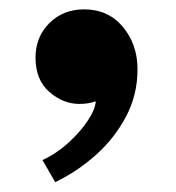

<svg xmlns="http://www.w3.org/2000/svg" viewBox="-20 -200 366 400"><path d="M95 179.5 68.5 133.5Q98.5 119.5 123.2 96.8Q148 74 163.2 50.8Q178.5 27.5 179.5 11Q165 16.5 145.5 16.5Q111.5 16.5 82.8 -8.5Q54 -33.5 54 -80Q54 -123 82.8 -151.8Q111.5 -180.5 155.5 -180.5Q205.5 -180.5 236 -144Q266.5 -107.5 266.5 -55.5Q266.5 -2 242.2 43.5Q218 89 179 123.5Q140 158 95 179.5Z"/></svg>

Font: Epilogue Black
Style: Regular
Weight: 900
Designer: Tyler Finck
Foundry: Etcetera Type Co
Version: Version 2.111; ttfautohint (v1.8.3)